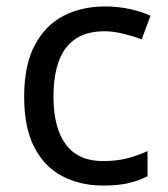

<svg xmlns="http://www.w3.org/2000/svg" viewBox="-20 -566 520 596"><path d="M300 10Q229 10 173.5 -19Q118 -48 86.5 -109Q55 -170 55 -265Q55 -364 88 -426Q121 -488 177.5 -517Q234 -546 306 -546Q347 -546 385 -537.5Q423 -529 447 -517L420 -444Q396 -453 364 -461Q332 -469 304 -469Q146 -469 146 -266Q146 -169 184.5 -117.5Q223 -66 299 -66Q343 -66 376.5 -75Q410 -84 438 -97V-19Q411 -5 378.5 2.5Q346 10 300 10Z"/></svg>

Font: Noto Sans Lepcha
Style: Regular
Weight: 400
Designer: Monotype Design Team
Foundry: Monotype Imaging Inc.
Version: Version 2.006; ttfautohint (v1.8.4.7-5d5b)